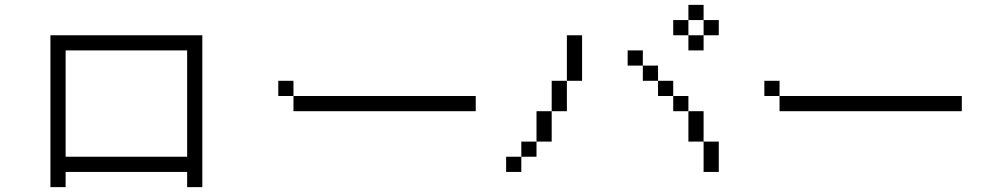

<svg xmlns="http://www.w3.org/2000/svg" viewBox="-20 -770 4040 790"><path d="M750 -62.5V0H812.5Q812.5 0 812.5 -625H187.5Q187.5 -625 187.5 0H250V-62.5ZM250 -125V-562.5H750V-125Z M1937.5 -312.5V-375H1187.5V-312.5ZM1187.5 -375V-437.5H1125V-375Z M2937.5 -625V-687.5H2875V-625H2812.5V-562.5H2875V-625ZM2125 -125H2062.5V-62.5H2125ZM2125 -125H2187.5V-187.5H2125ZM2875 -187.5Q2875 -187.5 2875 -62.5H2937.5Q2937.5 -62.5 2937.5 -187.5ZM2187.5 -187.5H2250Q2250 -187.5 2250 -312.5H2187.5Q2187.5 -312.5 2187.5 -187.5ZM2875 -187.5Q2875 -187.5 2875 -312.5H2812.5Q2812.5 -312.5 2812.5 -187.5ZM2250 -312.5H2312.5Q2312.5 -312.5 2312.5 -437.5H2250Q2250 -437.5 2250 -312.5ZM2812.5 -312.5V-375H2750V-312.5ZM2750 -375V-437.5H2687.5V-375ZM2312.5 -437.5H2375V-625H2312.5ZM2687.5 -437.5V-500H2625V-437.5ZM2625 -500V-562.5H2562.5V-500ZM2812.5 -625V-687.5H2750V-625ZM2812.5 -687.5H2875V-750H2812.5Z M3937.5 -312.5V-375H3187.5V-312.5ZM3187.5 -375V-437.5H3125V-375Z"/></svg>

Font: CalcUnifontExMono
Style: Regular
Weight: 500
Version: Version 15.0.06